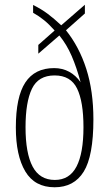

<svg xmlns="http://www.w3.org/2000/svg" viewBox="-20 -782 461 812"><path d="M211 10Q127 10 87 -57Q47 -124 47 -243Q47 -372 87 -433Q127 -494 209 -494Q244 -494 272.5 -478.5Q301 -463 321 -434Q304 -497 283 -545.5Q262 -594 231 -632L142 -555V-592L211 -653Q188 -679 166.5 -696.5Q145 -714 120 -728V-761Q156 -743 182.5 -723Q209 -703 239 -675L339 -762V-725L259 -654Q315 -584 345 -490.5Q375 -397 375 -277Q375 -122 334 -56Q293 10 211 10ZM212 -21Q274 -21 303.5 -77.5Q333 -134 333 -244Q333 -352 306 -407.5Q279 -463 211 -463Q142 -463 115 -406.5Q88 -350 88 -244Q88 -134 118 -77.5Q148 -21 212 -21Z"/></svg>

Font: Noto Serif Hebrew ExtraCondensed ExtraLight
Style: Regular
Weight: 200
Width: 2
Designer: Monotype Design Team
Foundry: Monotype Imaging Inc.
Version: Version 2.004; ttfautohint (v1.8.4.7-5d5b)